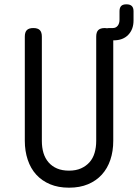

<svg xmlns="http://www.w3.org/2000/svg" viewBox="-20 -860 640 890"><path d="M95 -690Q95 -711 104.5 -720.5Q114 -730 134.5 -730Q155 -730 164.5 -720.5Q174 -711 174 -690V-207Q174 -176 181.5 -151Q189 -126 205 -107.5Q221 -89 244.5 -79Q268 -69 300 -69Q332 -69 355.5 -79.5Q379 -90 395 -108Q411 -126 418.5 -151.5Q426 -177 426 -207V-690Q426 -711 435.5 -720.5Q445 -730 466 -730Q471 -730 476 -729Q480 -730 485 -730H503Q517 -730 525.5 -740.5Q534 -751 534 -769V-808Q534 -824 541.5 -832Q549 -840 566 -840Q583 -840 591 -832Q599 -824 599 -808V-765Q599 -724 574.5 -698.5Q550 -673 507 -673H505V-207Q505 -159 491.5 -119Q478 -79 452 -50.5Q426 -22 388 -6Q350 10 300 10Q250 10 212 -6Q174 -22 148 -50.5Q122 -79 108.5 -119.5Q95 -160 95 -207Z"/></svg>

Font: Maple Mono Light
Style: Regular
Weight: 300
Monospace: yes
Designer: subframe7536
Version: Version 7.000